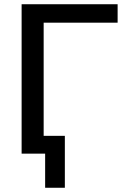

<svg xmlns="http://www.w3.org/2000/svg" viewBox="-20 -725 590 906"><path d="M193 161V0H87V-84H286V161ZM82 0V-705H535V-618H186V0Z"/></svg>

Font: Nunito Sans 12pt SemiBold
Style: Regular
Weight: 600
Designer: Vernon Adams
Foundry: Vernon Adams
Version: Version 3.101;gftools[0.9.27]